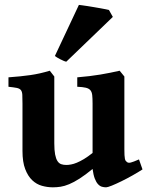

<svg xmlns="http://www.w3.org/2000/svg" viewBox="-20 -762 614 796"><path d="M570.8 -59.6Q552.7 -47.9 529.3 -34.7Q505.9 -21.5 483.4 -10.5Q460.9 0.5 443.4 7.6Q425.8 14.6 419.9 14.6Q411.1 14.6 402.6 12.2Q394 9.8 386.5 1.7Q378.9 -6.3 373 -21.5Q367.2 -36.6 363.8 -61.5Q333.5 -36.6 309.8 -21.5Q286.1 -6.3 266.6 1.7Q247.1 9.8 231 12.2Q214.8 14.6 199.2 14.6Q176.3 14.6 153.8 8.3Q131.3 2 113.5 -14.9Q95.7 -31.7 84.5 -61Q73.2 -90.3 73.2 -136.2V-332.5Q73.2 -356 72.5 -368.9Q71.8 -381.8 66.7 -388.4Q61.5 -395 49.6 -397.5Q37.6 -399.9 15.1 -402.3V-441.4Q42 -443.4 64 -445.6Q85.9 -447.8 106 -450.7Q126 -453.6 145.5 -458Q165 -462.4 186.5 -468.8L205.1 -444.8V-168Q205.1 -139.2 208.5 -121.6Q211.9 -104 218.3 -94.2Q224.6 -84.5 233.9 -81.3Q243.2 -78.1 255.4 -78.1Q263.7 -78.1 274.4 -80.1Q285.2 -82 298.3 -87.4Q311.5 -92.8 327.9 -102.5Q344.2 -112.3 363.8 -127.9V-332.5Q363.8 -354.5 362.3 -367.7Q360.8 -380.9 354.5 -388.2Q348.1 -395.5 335.4 -398.4Q322.8 -401.4 300.3 -402.3V-441.4Q354 -445.8 396 -452.9Q438 -460 476.1 -468.8L495.6 -444.8V-143.6Q495.6 -128.4 496.1 -119.1Q496.6 -109.9 497.8 -104Q499 -98.1 501.2 -95.2Q503.4 -92.3 506.8 -89.8Q509.8 -87.9 513.2 -87.4Q516.6 -86.9 522 -88.1Q527.3 -89.4 535.4 -92.5Q543.5 -95.7 556.2 -101.1ZM254.9 -506.3Q250.5 -506.8 243.7 -509.8Q236.8 -512.7 229.7 -516.4Q222.7 -520 216.6 -523.7Q210.4 -527.3 207.5 -529.8L307.1 -741.7Q311 -741.2 320.6 -740Q330.1 -738.8 342.8 -736.8Q355.5 -734.9 369.6 -732.4Q383.8 -730 396.2 -727.8Q408.7 -725.6 418.5 -723.6Q428.2 -721.7 431.6 -720.7L447.8 -691.9Z"/></svg>

Font: Gentium Book Basic
Style: Bold
Weight: 700
Designer: J. Victor Gaultney and Annie Olsen
Foundry: SIL International
Version: Version 1.102; 2013; Maintenance release